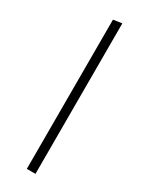

<svg xmlns="http://www.w3.org/2000/svg" viewBox="-190 -752 613 789"><g transform="rotate(30 116.5 -357.0)"><path d="M96 0V-708L137 -714V0Z"/></g></svg>

Font: Ysabeau ExtraLight
Style: Regular
Weight: 250
Designer: Christian Thalmann (Catharsis Fonts)
Version: Version 2.002